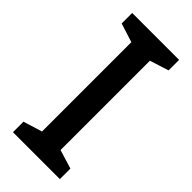

<svg xmlns="http://www.w3.org/2000/svg" viewBox="-229 -764 813 813"><g transform="rotate(45 178.0 -357.0)"><path d="M318 0H37V-63L122 -89V-624L37 -651V-714H318V-651L233 -624V-89L318 -63Z"/></g></svg>

Font: Noto Sans Sora Sompeng Medium
Style: Regular
Weight: 500
Designer: Monotype Design Team. David Williams.
Foundry: Monotype Imaging Inc.
Version: Version 2.101; ttfautohint (v1.8.4.7-5d5b)